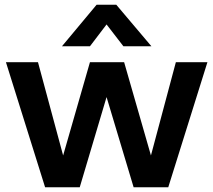

<svg xmlns="http://www.w3.org/2000/svg" viewBox="-20 -789 899 809"><path d="M170 0 5 -527H140L246 -134L359 -527H503L616 -134L721 -527H854L689 0H543L429 -380L316 0ZM241 -594 387 -769H470L618 -594H500L429 -686L359 -594Z"/></svg>

Font: Onest SemiBold
Style: Regular
Weight: 600
Designer: Dmitri Voloshin, Andrey Kudryavtsev
Foundry: Dmitri Voloshin, Andrey Kudryavtsev
Version: Version 1.000;gftools[0.9.33]